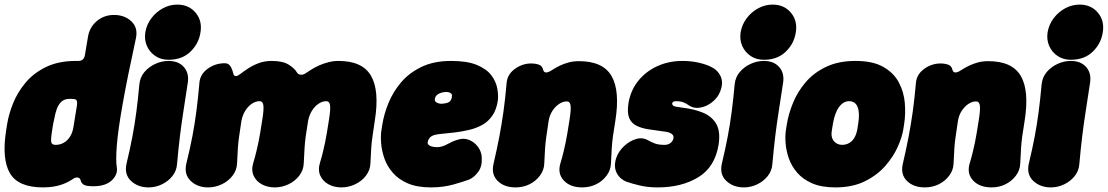

<svg xmlns="http://www.w3.org/2000/svg" viewBox="-21 -790 4818 835"><path d="M166 25Q58 25 22 -37Q-14 -99 6 -225L10 -250Q17 -294 36.5 -342Q56 -390 91 -431.5Q126 -473 180 -499Q234 -525 309 -525Q311 -525 313.5 -525Q316 -525 318 -525Q343 -524 348 -549L361 -626Q367 -670 399 -697.5Q431 -725 475 -725Q521 -725 550.5 -697Q580 -669 570 -623Q532 -449 512 -335.5Q492 -222 487 -157Q482 -92 487 -62Q492 -31 465 -5.5Q438 20 385 20Q352 20 342 12.5Q332 5 330 -5Q327 -17 316.5 -18Q306 -19 297 -12Q290 -7 278 -0.5Q266 6 249.5 12Q233 18 212 21.5Q191 25 166 25ZM221 -160Q240 -160 256 -169Q272 -178 283 -195Q294 -212 298 -235L314 -334Q317 -359 301 -359Q296 -360 291.5 -360Q287 -360 282 -360Q264 -360 252.5 -352.5Q241 -345 233 -331Q225 -317 220 -296.5Q215 -276 210 -250L206 -225Q199 -182 202 -171Q205 -160 221 -160Z M625 25Q579 25 549 -3Q519 -31 529 -77Q545 -144 555 -197Q565 -250 572 -303.5Q579 -357 585 -423Q588 -454 607 -476.5Q626 -499 654 -512Q682 -525 712 -525Q756 -525 779.5 -497.5Q803 -470 795 -426Q785 -359 776.5 -305Q768 -251 761.5 -197.5Q755 -144 749 -77Q747 -47 728.5 -24Q710 -1 682.5 12Q655 25 625 25ZM712 -530Q679 -530 654.5 -546.5Q630 -563 618 -590Q606 -617 611 -650Q617 -684 637.5 -711Q658 -738 687.5 -754Q717 -770 750 -770Q800 -770 829.5 -735Q859 -700 851 -650Q844 -601 807.5 -565.5Q771 -530 712 -530Z M884 25Q838 25 808.5 -3Q779 -31 789 -77Q806 -146 816 -199Q826 -252 833 -305.5Q840 -359 846 -427Q848 -466 881.5 -490.5Q915 -515 956 -515Q970 -515 977.5 -506.5Q985 -498 987 -490Q991 -482 993.5 -470.5Q996 -459 1005 -459Q1012 -459 1025 -469Q1038 -479 1057.5 -492Q1077 -505 1103 -515Q1129 -525 1161 -525Q1209 -525 1235 -508.5Q1261 -492 1271 -474Q1276 -466 1287.5 -465Q1299 -464 1312 -474Q1321 -480 1335.5 -489Q1350 -498 1368 -506Q1386 -514 1407.5 -519.5Q1429 -525 1451 -525Q1555 -525 1592.5 -460.5Q1630 -396 1609 -265Q1603 -223 1599 -197Q1595 -171 1593.5 -146Q1592 -121 1590 -80Q1589 -50 1570.5 -26Q1552 -2 1523.5 11.5Q1495 25 1464 25Q1432 25 1407.5 11.5Q1383 -2 1372 -26Q1361 -50 1370 -80Q1379 -110 1384 -131.5Q1389 -153 1393 -171.5Q1397 -190 1400.5 -212Q1404 -234 1409 -265Q1417 -313 1414.5 -331.5Q1412 -350 1398 -350Q1381 -350 1364.5 -339Q1348 -328 1336 -309Q1324 -290 1319 -265Q1312 -223 1308.5 -197Q1305 -171 1303.5 -146Q1302 -121 1300 -80Q1299 -50 1280.5 -26Q1262 -2 1233.5 11.5Q1205 25 1174 25Q1142 25 1117.5 11.5Q1093 -2 1082 -26Q1071 -50 1080 -80Q1089 -110 1094 -131.5Q1099 -153 1103 -171.5Q1107 -190 1110.5 -212Q1114 -234 1119 -265Q1127 -313 1124.5 -331.5Q1122 -350 1108 -350Q1091 -350 1074.5 -339Q1058 -328 1046 -309Q1034 -290 1029 -265Q1023 -223 1019 -197Q1015 -171 1013.5 -146Q1012 -121 1010 -80Q1009 -50 990.5 -26Q972 -2 943.5 11.5Q915 25 884 25Z M1853 25Q1793 25 1752.5 7.5Q1712 -10 1687 -39Q1662 -68 1650.5 -101.5Q1639 -135 1636.5 -167.5Q1634 -200 1638 -225L1642 -250Q1649 -294 1668.5 -342Q1688 -390 1723 -431.5Q1758 -473 1812 -499Q1866 -525 1941 -525Q2011 -525 2053 -507.5Q2095 -490 2115.5 -463Q2136 -436 2141.5 -406Q2147 -376 2144 -352Q2138 -313 2120.5 -287.5Q2103 -262 2077.5 -247.5Q2052 -233 2021 -225.5Q1990 -218 1957 -214Q1924 -210 1891 -207Q1862 -204 1851.5 -194.5Q1841 -185 1839 -171Q1838 -165 1843 -160Q1848 -155 1858 -152.5Q1868 -150 1881 -150Q1901 -150 1924.5 -163Q1948 -176 1968 -182Q1995 -191 2018 -182Q2041 -173 2056.5 -153Q2072 -133 2074 -108Q2077 -68 2059.5 -43.5Q2042 -19 2019 -9Q1998 -1 1952.5 12Q1907 25 1853 25ZM1902 -339Q1928 -341 1935.5 -349Q1943 -357 1944 -368Q1946 -377 1942.5 -381.5Q1939 -386 1933 -388Q1927 -390 1920 -390Q1910 -390 1899 -387Q1888 -384 1880 -377.5Q1872 -371 1870 -359Q1869 -348 1880 -343Q1891 -338 1902 -339Z M2182 -426Q2184 -465 2217 -489.5Q2250 -514 2289 -514Q2307 -514 2322 -509Q2337 -504 2341 -487Q2343 -478 2350 -475.5Q2357 -473 2371 -480Q2378 -484 2389 -491Q2400 -498 2416 -505.5Q2432 -513 2452 -518.5Q2472 -524 2497 -524Q2601 -524 2638.5 -459.5Q2676 -395 2655 -264Q2648 -222 2644.5 -196Q2641 -170 2639.5 -145Q2638 -120 2636 -79Q2635 -50 2617 -26Q2599 -2 2571.5 11.5Q2544 25 2511 25Q2459 25 2431 -5Q2403 -35 2416 -79Q2425 -109 2430 -130.5Q2435 -152 2439 -170.5Q2443 -189 2446.5 -211Q2450 -233 2455 -264Q2463 -312 2460.5 -330.5Q2458 -349 2444 -349Q2427 -349 2410.5 -338Q2394 -327 2381.5 -308Q2369 -289 2365 -264Q2359 -222 2355 -196Q2351 -170 2349.5 -145Q2348 -120 2346 -79Q2345 -50 2327 -26Q2309 -2 2281.5 11.5Q2254 25 2221 25Q2172 25 2143.5 -3Q2115 -31 2125 -76Q2141 -145 2151 -198Q2161 -251 2168.5 -304.5Q2176 -358 2182 -426Z M2839 25Q2796 25 2760.5 16.5Q2725 8 2703 0Q2672 -13 2659.5 -41Q2647 -69 2660 -106Q2670 -133 2693.5 -155Q2717 -177 2745.5 -185.5Q2774 -194 2799 -179Q2813 -171 2828.5 -165.5Q2844 -160 2869 -160Q2885 -160 2895.5 -168.5Q2906 -177 2908 -190Q2910 -201 2899 -208.5Q2888 -216 2867 -218Q2831 -223 2800.5 -227.5Q2770 -232 2747.5 -243Q2725 -254 2715.5 -276.5Q2706 -299 2712 -340Q2721 -396 2754 -437.5Q2787 -479 2837 -502Q2887 -525 2947 -525Q2985 -525 3017.5 -517.5Q3050 -510 3070 -500Q3100 -486 3113 -458Q3126 -430 3111 -392Q3101 -366 3077 -346.5Q3053 -327 3024.5 -322Q2996 -317 2973 -333Q2962 -341 2949.5 -345.5Q2937 -350 2919 -350Q2912 -350 2907.5 -347.5Q2903 -345 2902 -340Q2902 -335 2906.5 -330.5Q2911 -326 2945 -322Q2997 -316 3036 -300Q3075 -284 3094 -251Q3113 -218 3104 -160Q3088 -63 3015.5 -19Q2943 25 2839 25Z M3214 25Q3168 25 3138 -3Q3108 -31 3118 -77Q3134 -144 3144 -197Q3154 -250 3161 -303.5Q3168 -357 3174 -423Q3177 -454 3196 -476.5Q3215 -499 3243 -512Q3271 -525 3301 -525Q3345 -525 3368.5 -497.5Q3392 -470 3384 -426Q3374 -359 3365.5 -305Q3357 -251 3350.5 -197.5Q3344 -144 3338 -77Q3336 -47 3317.5 -24Q3299 -1 3271.5 12Q3244 25 3214 25ZM3301 -530Q3268 -530 3243.5 -546.5Q3219 -563 3207 -590Q3195 -617 3200 -650Q3206 -684 3226.5 -711Q3247 -738 3276.5 -754Q3306 -770 3339 -770Q3389 -770 3418.5 -735Q3448 -700 3440 -650Q3433 -601 3396.5 -565.5Q3360 -530 3301 -530Z M3907 -225Q3902 -194 3883.5 -152Q3865 -110 3830 -69.5Q3795 -29 3741 -2Q3687 25 3612 25Q3552 25 3511.5 7.5Q3471 -10 3446 -39Q3421 -68 3409.5 -101.5Q3398 -135 3395.5 -167.5Q3393 -200 3397 -225L3401 -250Q3408 -294 3427.5 -342Q3447 -390 3482 -431.5Q3517 -473 3571 -499Q3625 -525 3700 -525Q3775 -525 3820.5 -499Q3866 -473 3888 -431.5Q3910 -390 3914 -342Q3918 -294 3911 -250ZM3711 -250Q3715 -274 3714.5 -292.5Q3714 -311 3709 -324Q3704 -337 3694.5 -343.5Q3685 -350 3672 -350Q3659 -350 3648 -343.5Q3637 -337 3627.5 -324Q3618 -311 3611.5 -292.5Q3605 -274 3601 -250L3597 -225Q3594 -210 3596 -198Q3598 -186 3604.5 -177.5Q3611 -169 3620.5 -164.5Q3630 -160 3642 -160Q3654 -160 3665 -164.5Q3676 -169 3684.5 -177.5Q3693 -186 3698.5 -198Q3704 -210 3707 -225Z M3962 -426Q3964 -465 3997 -489.5Q4030 -514 4069 -514Q4087 -514 4102 -509Q4117 -504 4121 -487Q4123 -478 4130 -475.5Q4137 -473 4151 -480Q4158 -484 4169 -491Q4180 -498 4196 -505.5Q4212 -513 4232 -518.5Q4252 -524 4277 -524Q4381 -524 4418.5 -459.5Q4456 -395 4435 -264Q4428 -222 4424.5 -196Q4421 -170 4419.5 -145Q4418 -120 4416 -79Q4415 -50 4397 -26Q4379 -2 4351.5 11.5Q4324 25 4291 25Q4239 25 4211 -5Q4183 -35 4196 -79Q4205 -109 4210 -130.5Q4215 -152 4219 -170.5Q4223 -189 4226.5 -211Q4230 -233 4235 -264Q4243 -312 4240.5 -330.5Q4238 -349 4224 -349Q4207 -349 4190.5 -338Q4174 -327 4161.5 -308Q4149 -289 4145 -264Q4139 -222 4135 -196Q4131 -170 4129.5 -145Q4128 -120 4126 -79Q4125 -50 4107 -26Q4089 -2 4061.5 11.5Q4034 25 4001 25Q3952 25 3923.5 -3Q3895 -31 3905 -76Q3921 -145 3931 -198Q3941 -251 3948.5 -304.5Q3956 -358 3962 -426Z M4549 25Q4503 25 4473 -3Q4443 -31 4453 -77Q4469 -144 4479 -197Q4489 -250 4496 -303.5Q4503 -357 4509 -423Q4512 -454 4531 -476.5Q4550 -499 4578 -512Q4606 -525 4636 -525Q4680 -525 4703.5 -497.5Q4727 -470 4719 -426Q4709 -359 4700.5 -305Q4692 -251 4685.5 -197.5Q4679 -144 4673 -77Q4671 -47 4652.5 -24Q4634 -1 4606.5 12Q4579 25 4549 25ZM4636 -530Q4603 -530 4578.5 -546.5Q4554 -563 4542 -590Q4530 -617 4535 -650Q4541 -684 4561.5 -711Q4582 -738 4611.5 -754Q4641 -770 4674 -770Q4724 -770 4753.5 -735Q4783 -700 4775 -650Q4768 -601 4731.5 -565.5Q4695 -530 4636 -530Z"/></svg>

Font: Winky Sans Black
Style: Italic
Weight: 900
Italic angle: -8.97852°
Designer: Simon Atzbach
Foundry: typofactur
Version: Version 1.205